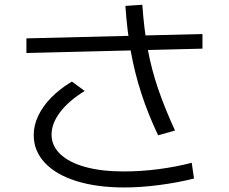

<svg xmlns="http://www.w3.org/2000/svg" viewBox="-20 -783 978 820"><path d="M306.2 -9.8C364.4 8.5 432.3 17.6 509.8 17.6C557.3 17.6 607.3 14.2 659.7 7.3C712.1 0.5 761.7 -8.8 808.6 -20.5L798.8 -87.9C754.6 -76.2 707.2 -67.1 656.7 -60.5C606.3 -54 557 -50.8 508.8 -50.8C445.6 -50.8 391 -57.1 344.7 -69.8C298.5 -82.5 262.9 -100.7 237.8 -124.5C212.7 -148.3 200.2 -176.1 200.2 -208C200.2 -239.9 212.4 -272 236.8 -304.2C261.2 -336.4 296.2 -366.5 341.8 -394.5L287.1 -434.6C253.3 -414.4 224.1 -391.9 199.7 -367.2C175.3 -342.4 156.6 -316.4 143.6 -289.1C130.5 -261.7 124 -234 124 -206.1C124 -161.1 139.8 -121.7 171.4 -87.9C203 -54 247.9 -28 306.2 -9.8ZM92.8 -619.1V-556.6L844.7 -575.2V-637.7ZM584 -382.8C602.9 -324.9 626.6 -265.6 655.3 -205.1L727.5 -225.6C698.9 -287.4 675 -346.4 655.8 -402.3C636.6 -458.3 621.6 -515.5 610.8 -573.7C600.1 -632 592.4 -695 587.9 -762.7L515.6 -757.8C520.2 -688.2 528 -622.7 539.1 -561.5C550.1 -500.3 565.1 -440.8 584 -382.8Z"/></svg>

Font: Pretendard Variable
Style: Regular
Weight: 400
Designer: Base glyphs from Inter by Rasmus Andersson; Hangeul glyphs from Noto Sans CJK(Source Han Sans) by Jang Soo-young and Kan
Foundry: Kil Hyung-jin
Version: Version 1.309;Glyphs 3.2 (3225)